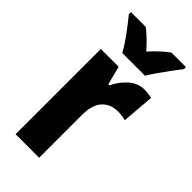

<svg xmlns="http://www.w3.org/2000/svg" viewBox="-242 -821 876 876"><g transform="rotate(45 196.5 -383.0)"><path d="M332 -560Q355 -560 380 -554L367 -397Q348 -404 317 -404Q270 -404 241 -373Q212 -342 212 -278V0H60V-550H175L198 -460H205Q222 -498 255.5 -529Q289 -560 332 -560ZM142 -606Q132 -626 113 -653.5Q94 -681 73.5 -708Q53 -735 38 -753V-766H134Q173 -736 215 -688Q238 -714 258.5 -732.5Q279 -751 299 -766H393V-753Q378 -734 358.5 -707.5Q339 -681 320 -654Q301 -627 289 -606Z"/></g></svg>

Font: Noto Sans Ethiopic Condensed ExtraBold
Style: Regular
Weight: 800
Width: 3
Designer: Monotype Design Team
Foundry: Monotype Imaging Inc.
Version: Version 2.102; ttfautohint (v1.8.4.7-5d5b)